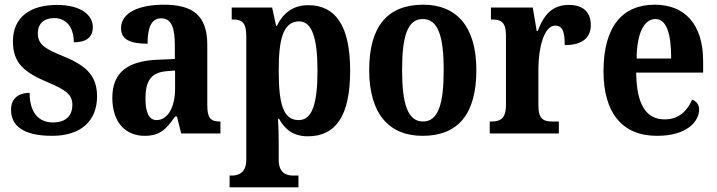

<svg xmlns="http://www.w3.org/2000/svg" viewBox="-20 -568 3049 817"><path d="M202 10C326 10 393 -55 393 -158C393 -252 339 -292 246 -330C167 -362 141 -381 141 -427C141 -467 167 -491 210 -491C260 -491 294 -455 294 -388C349 -388 375 -411 375 -453C375 -501 329 -547 222 -547C110 -547 35 -496 35 -392C35 -299 83 -260 185 -217C258 -186 288 -166 288 -122C288 -78 263 -47 205 -47C142 -47 106 -92 106 -173C65 -173 27 -154 27 -101C27 -34 77 10 202 10Z M595 10C661 10 687 -18 725 -72H733L751 0H918V-51H915C875 -51 862 -67 862 -122V-377C862 -503 800 -548 677 -548C575 -548 495 -516 495 -448C495 -401 532 -382 608 -382C608 -449 623 -490 666 -490C711 -490 724 -448 724 -374V-317L653 -314C523 -309 458 -260 458 -152C458 -42 519 10 595 10ZM646 -57C614 -57 599 -90 599 -148C599 -222 621 -259 688 -265L725 -268V-191C725 -112 694 -57 646 -57Z M957 229H1250V179H1226C1203 179 1166 171 1166 113V49C1166 8 1165 -30 1163 -63H1167C1192 -17 1229 12 1290 12C1408 12 1470 -74 1470 -267C1470 -460 1407 -546 1291 -546C1224 -546 1183 -509 1158 -458H1155L1138 -536H966V-485H972C1005 -485 1028 -476 1028 -415V112C1028 170 991 179 967 179H957ZM1251 -57C1184 -57 1166 -128 1166 -268C1166 -399 1184 -477 1253 -477C1309 -477 1331 -402 1331 -267C1331 -128 1309 -57 1251 -57Z M1778 10C1929 10 2007 -82 2007 -270C2007 -457 1921 -548 1781 -548C1630 -548 1551 -457 1551 -270C1551 -82 1637 10 1778 10ZM1780 -51C1715 -51 1691 -126 1691 -270C1691 -414 1714 -487 1779 -487C1844 -487 1868 -414 1868 -270C1868 -126 1845 -51 1780 -51Z M2064 0H2358V-51H2330C2296 -51 2271 -59 2271 -118V-275C2271 -360 2294 -459 2342 -459C2375 -459 2383 -431 2383 -376C2453 -376 2494 -404 2494 -461C2494 -512 2466 -547 2401 -547C2331 -547 2295 -507 2268 -436H2264L2247 -536H2069V-485H2072C2110 -485 2133 -476 2133 -417V-123C2133 -60 2107 -51 2068 -51H2064Z M2776 10C2904 10 2955 -52 2955 -102C2955 -124 2942 -138 2925 -144C2905 -97 2869 -60 2809 -60C2730 -60 2689 -121 2687 -259H2972V-307C2972 -465 2894 -548 2766 -548C2627 -548 2548 -453 2548 -265C2548 -91 2625 10 2776 10ZM2836 -319H2689C2690 -428 2721 -487 2769 -487C2817 -487 2836 -423 2836 -319Z"/></svg>

Font: Noto Serif Ethiopic Condensed
Style: Bold
Weight: 700
Width: 3
Designer: Monotype Design Team
Foundry: Monotype Imaging Inc.
Version: Version 2.102